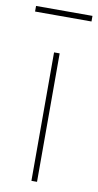

<svg xmlns="http://www.w3.org/2000/svg" viewBox="-118 -722 389 759"><g transform="rotate(10 76.5 -342.0)"><path d="M65.4 0V-515.6H87.9V0ZM189.9 -684.1V-661.6H-36.6V-684.1Z"/></g></svg>

Font: Inter Display Thin
Style: Regular
Weight: 100
Designer: Rasmus Andersson
Foundry: rsms
Version: Version 4.000;git-a52131595